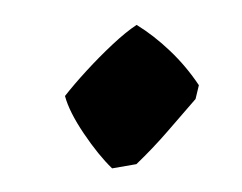

<svg xmlns="http://www.w3.org/2000/svg" viewBox="-30 -481 346 274"><g transform="rotate(5 143.0 -343.5)"><path d="M139 -240Q118 -257 94.5 -286Q71 -315 63 -337Q74 -354 90.5 -375.5Q107 -397 124.5 -416.5Q142 -436 156 -447Q182 -434 207 -414Q232 -394 252 -369L249 -349Q231 -324 212.5 -298.5Q194 -273 173 -249Z"/></g></svg>

Font: Labrada Black
Style: Italic
Weight: 900
Italic angle: -7°
Designer: Mercedes Jáuregui
Foundry: Omnibus-Type Team
Version: Version 1.000; ttfautohint (v1.8.4.7-5d5b)